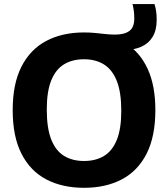

<svg xmlns="http://www.w3.org/2000/svg" viewBox="-20 -908 821 938"><path d="M390.5 9.5Q284.5 9.5 206.2 -31.5Q128 -72.5 85 -156.8Q42 -241 42 -370Q42 -499 85.2 -583.2Q128.5 -667.5 206.8 -708.5Q285 -749.5 390.5 -749.5Q418.5 -749.5 444 -747Q469.5 -744.5 493.8 -741.8Q518 -739 542.5 -739Q588 -739 612 -756.8Q636 -774.5 636 -817.5Q636 -834.5 634.2 -851Q632.5 -867.5 627.5 -888H735Q741 -868 743.2 -849.8Q745.5 -831.5 745.5 -811Q745.5 -760.5 725.5 -727.8Q705.5 -695 669.2 -679.2Q633 -663.5 585 -663.5L596 -695Q664 -652.5 701.5 -571.2Q739 -490 739 -370Q739 -241 696 -156.8Q653 -72.5 574.8 -31.5Q496.5 9.5 390.5 9.5ZM390.5 -121.5Q447.5 -121.5 488.2 -146.2Q529 -171 550.8 -225Q572.5 -279 572.5 -366.5Q572.5 -457.5 550.5 -512.8Q528.5 -568 487.8 -593.2Q447 -618.5 390.5 -618.5Q334 -618.5 293.2 -594Q252.5 -569.5 230.5 -515.5Q208.5 -461.5 208.5 -373.5Q208.5 -282 230.2 -226.8Q252 -171.5 292.8 -146.5Q333.5 -121.5 390.5 -121.5Z"/></svg>

Font: Encode Sans Condensed Thin
Style: Bold
Weight: 700
Version: Version 3.002